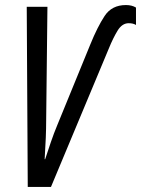

<svg xmlns="http://www.w3.org/2000/svg" viewBox="-20 -741 559 761"><path d="M90 0H182L411 -548Q428 -590 446 -619.5Q464 -649 490 -649Q508 -649 519 -642V-711Q503 -721 479 -721Q423 -721 394.5 -677.5Q366 -634 338 -565L207 -245Q194 -214 181.5 -177.5Q169 -141 159 -110H157Q163 -202 163 -265L168 -714H86Z"/></svg>

Font: Noto Sans UI Condensed
Style: Italic
Weight: 400
Width: 3
Italic angle: -12°
Designer: Monotype Design Team
Foundry: Monotype Imaging Inc.
Version: Version 1.901